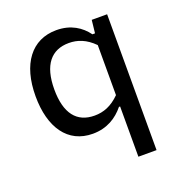

<svg xmlns="http://www.w3.org/2000/svg" viewBox="-130 -636 880 939"><g transform="rotate(-20 310.0 -166.5)"><path d="M59.5 -256C59.5 -93 131 12 261 12C335.5 12 388 -22.5 425 -68H431V193.5H525.5V-513.5H445.5L438 -446H424.5C391.5 -491 340.5 -525.5 265 -525.5C135.5 -525.5 59.5 -423 59.5 -256ZM157 -256C157 -383.5 209.5 -445.5 301 -445.5C346 -445.5 389 -430 431 -387.5V-127C388 -84 345.5 -68.5 299.5 -68.5C206.5 -68.5 157 -131.5 157 -256Z"/></g></svg>

Font: Monaspace Neon
Style: Regular
Weight: 400
Designer: Riley Cran & the Lettermatic Team
Foundry: Lettermatic
Version: Version 1.200 (Monaspace Neon)